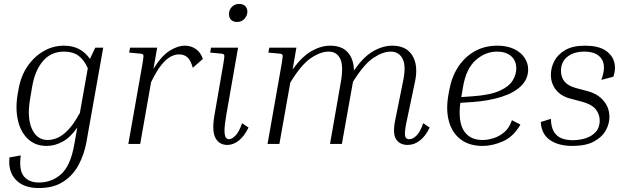

<svg xmlns="http://www.w3.org/2000/svg" viewBox="-20 -728 3178 971"><path d="M417 -9Q406 52 378 105Q350 158 300.5 190.5Q251 223 176 223Q99 223 59.5 180.5Q20 138 28 68L85 58Q75 132 100.5 163.5Q126 195 177 195Q242 195 289.5 152.5Q337 110 356 1L371 -83Q336 -33 296.5 -11.5Q257 10 216 10Q158 10 120.5 -26Q83 -62 70 -122.5Q57 -183 70 -256L74 -278Q86 -345 120 -394Q154 -443 201.5 -470Q249 -497 303 -497Q348 -497 380.5 -479.5Q413 -462 435 -430Q442 -444 448.5 -459Q455 -474 462 -487H502ZM132 -226Q116 -132 141.5 -76Q167 -20 221 -20Q245 -20 271 -31Q297 -42 325.5 -72Q354 -102 384 -157L424 -383Q405 -426 376.5 -446.5Q348 -467 304 -467Q238 -467 197 -419Q156 -371 142 -286Z M885 -453Q865 -453 843 -441.5Q821 -430 796.5 -400Q772 -370 744 -312L689 0H629L701 -408Q707 -443 705 -449.5Q703 -456 688 -457L633 -462L638 -487H775L756 -380Q797 -446 838 -471.5Q879 -497 915 -497Q946 -497 970.5 -480Q995 -463 1006 -430L955 -385Q945 -422 928.5 -437.5Q912 -453 885 -453Z M1179 -617Q1160 -617 1149 -627.5Q1138 -638 1138 -657Q1138 -678 1152.5 -693Q1167 -708 1189 -708Q1209 -708 1220 -697.5Q1231 -687 1231 -669Q1231 -649 1216.5 -633Q1202 -617 1179 -617ZM1043 -462 1047 -487H1184L1125 -150Q1116 -99 1115.5 -72Q1115 -45 1121 -34.5Q1127 -24 1138 -24Q1153 -24 1171.5 -43Q1190 -62 1204 -105L1237 -83Q1215 -38 1187 -16.5Q1159 5 1130 5Q1089 5 1070 -29.5Q1051 -64 1064 -142L1110 -408Q1116 -443 1114 -449.5Q1112 -456 1097 -457Z M2153 -83Q2131 -38 2102.5 -16.5Q2074 5 2042 5Q2003 5 1984 -22.5Q1965 -50 1978 -117L2018 -315Q2035 -395 2016 -431Q1997 -467 1956 -467Q1916 -467 1868 -435Q1820 -403 1765 -314L1709 0H1649L1704 -315Q1718 -395 1700.5 -431Q1683 -467 1642 -467Q1601 -467 1552 -434Q1503 -401 1448 -310L1393 0H1333L1405 -408Q1411 -443 1409 -449.5Q1407 -456 1392 -457L1337 -462L1342 -487H1479L1460 -377Q1507 -442 1555 -469.5Q1603 -497 1650 -497Q1709 -497 1739 -463Q1769 -429 1770 -371Q1817 -440 1866.5 -468.5Q1916 -497 1964 -497Q2035 -497 2065.5 -447Q2096 -397 2079 -316L2035 -107Q2027 -69 2028 -46.5Q2029 -24 2051 -24Q2068 -24 2087 -43Q2106 -62 2120 -105Z M2612 -98Q2577 -37 2524 -13.5Q2471 10 2421 10Q2354 10 2310.5 -22.5Q2267 -55 2250.5 -114Q2234 -173 2248 -250L2252 -272Q2264 -339 2297 -389.5Q2330 -440 2380.5 -468.5Q2431 -497 2495 -497Q2545 -497 2580 -480Q2615 -463 2633 -435.5Q2651 -408 2651 -377Q2651 -328 2615 -293Q2579 -258 2515.5 -238Q2452 -218 2370 -212L2308 -208Q2296 -113 2326 -66.5Q2356 -20 2420 -20Q2446 -20 2475.5 -29Q2505 -38 2530.5 -59.5Q2556 -81 2569 -120ZM2321 -285 2313 -237 2369 -241Q2458 -247 2506 -268.5Q2554 -290 2572.5 -320.5Q2591 -351 2591 -381Q2591 -422 2564.5 -444.5Q2538 -467 2493 -467Q2435 -467 2386 -424Q2337 -381 2321 -285Z M2875 10Q2804 10 2761 -20Q2718 -50 2715 -111L2766 -127Q2767 -84 2782 -60.5Q2797 -37 2821.5 -28Q2846 -19 2876 -19Q2912 -19 2943.5 -29.5Q2975 -40 2994 -62Q3013 -84 3013 -118Q3013 -150 2992.5 -175.5Q2972 -201 2922 -214L2862 -230Q2817 -242 2791.5 -274Q2766 -306 2766 -350Q2766 -385 2783 -418.5Q2800 -452 2838 -474.5Q2876 -497 2938 -497Q3004 -497 3040 -474Q3076 -451 3086 -415Q3096 -379 3082 -340L3021 -324Q3047 -393 3022.5 -430Q2998 -467 2935 -467Q2882 -467 2849.5 -441Q2817 -415 2817 -370Q2817 -303 2892 -283L2952 -267Q3002 -254 3032 -219Q3062 -184 3062 -136Q3062 -101 3043 -67.5Q3024 -34 2983 -12Q2942 10 2875 10Z"/></svg>

Font: Inria Serif Light
Style: Italic
Weight: 300
Italic angle: -10°
Designer: Black Foundry Team
Foundry: Black Foundry
Version: Version 1.000; ttfautohint (v1.8.3)